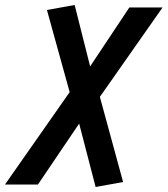

<svg xmlns="http://www.w3.org/2000/svg" viewBox="-102 -549 671 769"><path d="M-82 190 177 -180 86 -509 197 -529 259 -283 416 -519H549L298 -161L391 180L281 200L215 -54L50 190Z"/></svg>

Font: Radio Canada Medium
Style: Italic
Weight: 500
Italic angle: -12°
Designer: Charles Daoud, Etienne Aubert Bonn, Alexandre Saumier Demers, Jacques Le Bailly
Foundry: Radio-Canada
Version: Version 2.104; ttfautohint (v1.8.4.7-5d5b);gftools[0.9.28.de